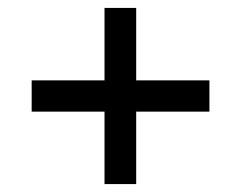

<svg xmlns="http://www.w3.org/2000/svg" viewBox="-20 -600 609 485"><path d="M244 -135H324V-318H509V-397H324V-580H244V-397H60V-318H244Z"/></svg>

Font: Noto Serif Georgian Black
Style: Regular
Weight: 900
Designer: Monotype Design Team, Akaki Razmadze
Foundry: Google LLC
Version: Version 2.003